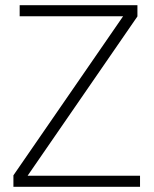

<svg xmlns="http://www.w3.org/2000/svg" viewBox="-20 -717 590 737"><path d="M517.5 0H31.5V-44L452.5 -654.5H55.5V-697H507.5V-654L86 -42.5H517.5Z"/></svg>

Font: Acari Sans Neue Light
Style: Regular
Weight: 300
Designer: Alfredo Marco Pradil (font), Cristiano Sobral (main changes)
Foundry: Hanken Design Co. (font), Cristiano Sobral (main changes)
Version: Version 2.459;March 19, 2022;FontCreator 14.0.0.2808 64-bit;